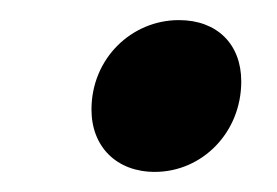

<svg xmlns="http://www.w3.org/2000/svg" viewBox="-20 -393 276 191"><path d="M134 -222C181 -222 220 -261 220 -312C220 -349 196 -373 158 -373C111 -373 71 -335 71 -284C71 -247 96 -222 134 -222Z"/></svg>

Font: Arthouse Owned
Style: Bold Italic
Weight: 700
Italic angle: -10°
Designer: Jeremy Tribby
Foundry: Tribby Type
Version: Version 1.000;PS 001.000;hotconv 1.0.88;makeotf.lib2.5.64775